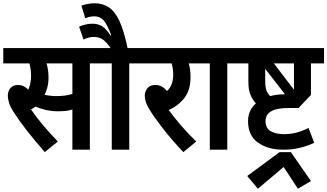

<svg xmlns="http://www.w3.org/2000/svg" viewBox="-20 -916 2003 1175"><path d="M530 -528V0H423V-246Q402 -239 380.5 -237Q359 -235 335 -235Q295 -235 259 -243.5Q223 -252 197 -264Q185 -254 170 -246Q202 -199 246 -147Q290 -95 334 -50L254 15Q190 -59 144 -117.5Q98 -176 65 -228Q44 -260 36 -285Q28 -310 28 -331Q28 -356 43 -376Q58 -396 92 -396Q126 -396 153 -367Q170 -403 170 -453Q170 -494 160 -528H0V-622H610V-528ZM324 -328Q353 -328 376 -331Q399 -334 423 -341V-528H265Q270 -511 273.5 -489.5Q277 -468 277 -442Q277 -409 270 -382.5Q263 -356 253 -336Q288 -328 324 -328Z M771 -528V0H664V-528H597V-622H851V-528ZM662 -615Q629 -663 606 -676.5Q583 -690 554 -690Q523 -690 491 -674L464 -753Q506 -771 546 -771Q580 -771 605.5 -755Q631 -739 656 -699L661 -700Q635 -769 613 -792.5Q591 -816 558 -816Q529 -816 502 -804L478 -882Q497 -888 517 -892Q537 -896 559 -896Q606 -896 643.5 -873Q681 -850 710 -789.5Q739 -729 762 -615Z M1181 -50 1102 15Q1032 -59 979 -127Q926 -195 899 -239Q880 -269 873 -290.5Q866 -312 866 -331Q866 -355 881.5 -375.5Q897 -396 932 -396Q972 -396 1002 -359Q1040 -394 1040 -458Q1040 -497 1030 -528H838V-622H1209V-528H1135Q1140 -512 1143 -491Q1146 -470 1146 -443Q1146 -366 1110 -318.5Q1074 -271 1013 -242Q1045 -198 1089.5 -146.5Q1134 -95 1181 -50Z M1371 -528V0H1264V-528H1197V-622H1451V-528Z M1715 0Q1619 0 1558.5 -43.5Q1498 -87 1498 -175Q1498 -209 1510.5 -236Q1523 -263 1546 -283Q1525 -306 1512.5 -336.5Q1500 -367 1500 -416V-528H1438V-622H1963V-528H1883V-335L1807 -255H1747Q1671 -255 1638 -234Q1623 -225 1614 -210.5Q1605 -196 1605 -174Q1605 -132 1636 -113.5Q1667 -95 1718 -95Q1760 -95 1796.5 -105Q1833 -115 1868 -133L1903 -42Q1863 -23 1815.5 -11.5Q1768 0 1715 0ZM1779 -367V-528H1656ZM1603 -421Q1603 -385 1610.5 -363.5Q1618 -342 1634 -328Q1674 -339 1722 -339H1724L1603 -495ZM1493 161 1691 15H1760L1883 192L1803 239L1716 106L1558 239Z"/></svg>

Font: Noto Sans Condensed SemiBold
Style: Regular
Weight: 600
Width: 3
Designer: Monotype Design Team
Foundry: Monotype Imaging Inc.
Version: Version 2.013; ttfautohint (v1.8.4.7-5d5b)